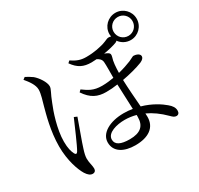

<svg xmlns="http://www.w3.org/2000/svg" viewBox="-180 -1038 1360 1315"><g transform="rotate(-30 500.0 -380.0)"><path d="M805 -712C805 -753 838 -786 880 -786C921 -786 954 -753 954 -712C954 -670 921 -637 880 -637C838 -637 805 -670 805 -712ZM106 -736C132 -705 163 -665 163 -626C163 -592 146 -543 137 -509C123 -456 89 -341 89 -218C89 -107 121 -19 146 22C162 47 178 59 196 59C213 59 222 48 222 31C222 9 211 -20 211 -52C211 -69 216 -93 226 -123C238 -164 281 -277 300 -333L277 -343C254 -291 198 -158 178 -126C170 -113 161 -114 154 -127C143 -149 134 -178 134 -231C134 -329 175 -448 197 -500C221 -565 240 -585 240 -609C240 -641 206 -692 176 -717C158 -730 140 -740 123 -749ZM657 -140V-124C657 -55 620 -19 534 -19C463 -19 425 -38 425 -78C425 -132 506 -152 568 -152C597 -152 627 -148 657 -140ZM411 -484 396 -469C441 -402 489 -380 556 -380C587 -380 616 -382 647 -387L655 -189C633 -193 610 -195 585 -195C477 -195 391 -149 391 -75C391 -1 457 36 547 36C650 36 715 -7 715 -92L714 -119C760 -98 805 -66 849 -22C863 -8 874 3 890 3C907 3 915 -9 915 -26C915 -50 902 -69 878 -89C848 -115 789 -155 710 -177C705 -243 698 -328 696 -394C752 -404 814 -420 857 -437C880 -447 889 -459 889 -471C889 -494 855 -502 840 -502C834 -502 825 -495 798 -483C773 -473 737 -460 696 -450C697 -497 700 -538 710 -567C715 -586 714 -594 702 -602C694 -607 684 -612 674 -615C717 -622 757 -632 779 -641C784 -643 789 -646 791 -650C811 -622 843 -604 880 -604C939 -604 987 -652 987 -712C987 -771 939 -819 880 -819C820 -819 772 -771 772 -712L774 -693C768 -695 761 -696 753 -696C742 -696 731 -687 697 -676C667 -668 623 -656 557 -656C513 -656 483 -668 444 -694L429 -680C468 -625 508 -606 570 -606L610 -608C627 -600 644 -587 645 -563C647 -539 646 -486 646 -440C621 -436 588 -431 553 -431C483 -431 452 -455 411 -484Z"/></g></svg>

Font: Harano Aji Mincho K1
Style: Regular
Weight: 400
Foundry: Masamichi Hosoda
Version: HaranoAjiMinchoK1-Regular version 20230610;ttx 4.39.4